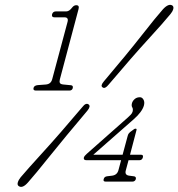

<svg xmlns="http://www.w3.org/2000/svg" viewBox="-20 -734 721 776"><path d="M200 -664Q187.5 -664 190.5 -676.5Q194 -688 206.5 -688H248.5Q260 -688 272 -704Q279 -713 288.5 -713Q301.5 -713 297.5 -697.5L222 -413.5Q219.5 -404.5 222 -399Q224.5 -393.5 236 -392.5L267 -389.5Q276.5 -388.5 274 -377.5Q271 -368 260.5 -368H125Q113 -368 115.5 -378.5Q118 -388.5 132.5 -390L166 -392.5Q186 -394.5 191 -414L253 -645.5Q258 -664 240.5 -664ZM496 -184.5Q497.5 -190.5 500 -194Q502.5 -197.5 505.5 -200L518.5 -209.5Q523 -214 528 -214Q533.5 -214 531.5 -207.5L505.5 -108.5H550.5Q560 -108.5 557.5 -98Q554.5 -86.5 543.5 -86.5H499.5L488.5 -45.5Q483 -26.5 502 -24L521 -21.5Q531 -20.5 529 -10Q525.5 0 515 0H407Q396 0 399 -10Q401.5 -20 412.5 -21.5L433 -24Q453 -26.5 458.5 -45.5L469.5 -86.5H329.5Q316.5 -86.5 319 -97.5Q321 -104 331.5 -113L496 -258.5Q502.5 -264.5 508.2 -270.2Q514 -276 516 -283Q518.5 -294 514.5 -300.2Q510.5 -306.5 513.5 -317.5Q516.5 -327 524.8 -334Q533 -341 545.5 -341Q554.5 -341 560 -331.2Q565.5 -321.5 561.5 -307Q554 -281.5 520.5 -252L357 -108.5H475.5ZM419.5 -392.5Q404 -373 394.5 -381Q384.5 -387.5 400.5 -406Q497.5 -520.5 554 -592.8Q610.5 -665 639 -697Q662 -721.5 677 -711.5Q683 -706.5 680 -696.5Q677 -686.5 668 -676Q642 -644 579 -575.2Q516 -506.5 419.5 -392.5ZM312.5 -301Q327 -320 338 -312Q348 -305 333 -286.5Q240.5 -177 181 -102.8Q121.5 -28.5 93 3.5Q70.5 29 55.5 18Q49 13.5 52 3.2Q55 -7 63.5 -17.5Q90.5 -49.5 155.5 -120.8Q220.5 -192 312.5 -301Z"/></svg>

Font: Fraunces 72pt S100 Thin
Style: Italic
Weight: 100
Italic angle: -16°
Version: Version 1.000; ttfautohint (v1.8.3)